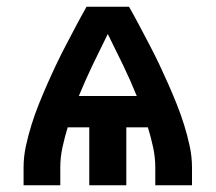

<svg xmlns="http://www.w3.org/2000/svg" viewBox="-20 -550 640 570"><path d="M50 0V-53Q50 -85 57 -117Q64 -149 73.5 -179.5Q83 -210 95 -240Q107 -270 120 -299.5Q133 -329 147 -358.5Q161 -388 176 -416.5Q191 -445 206 -473.5Q221 -502 237 -530H363Q379 -502 394 -473.5Q409 -445 424 -416.5Q439 -388 453 -358.5Q467 -329 480 -299.5Q493 -270 505 -240Q517 -210 526.5 -179.5Q536 -149 543 -117Q550 -85 550 -53V0H441V-53Q441 -83 434.5 -113Q428 -143 419 -172H355V0H245V-172H181Q172 -143 165.5 -113Q159 -83 159 -53V0ZM386 -265Q367 -312 345 -357.5Q323 -403 300 -449V-448V-449L297 -443Q275 -399 254 -355Q233 -311 214 -265Z"/></svg>

Font: Iosevka Curly Extended
Style: Bold
Weight: 700
Width: 7
Monospace: yes
Designer: Belleve Invis
Foundry: Belleve Invis
Version: Version 11.1.0; ttfautohint (v1.8.3)